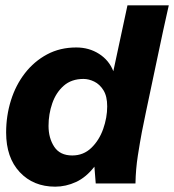

<svg xmlns="http://www.w3.org/2000/svg" viewBox="-20 -688 653 720"><path d="M187 12Q105 12 54 -42.5Q3 -97 3 -191Q3 -254 21 -311.5Q39 -369 73.5 -413.5Q108 -458 156.5 -484Q205 -510 266 -510Q314 -510 351.5 -486Q389 -462 405 -421L458 -668H613Q613 -668 607 -641.5Q601 -615 591.5 -571.5Q582 -528 571 -475Q560 -422 548.5 -368.5Q537 -315 527.5 -269Q518 -223 512 -193Q505 -156 497 -105Q489 -54 488 0H339L334 -63Q303 -23 265 -5.5Q227 12 187 12ZM251 -105Q293 -105 322.5 -133.5Q352 -162 367 -204.5Q382 -247 382 -289Q382 -327 368 -349.5Q354 -372 333.5 -382Q313 -392 293 -392Q248 -392 219 -366.5Q190 -341 176 -300.5Q162 -260 162 -216Q162 -170 183.5 -137.5Q205 -105 251 -105Z"/></svg>

Font: Atkinson Hyperlegible
Style: Bold Italic
Weight: 700
Italic angle: -12°
Designer: Elliott Scott, Megan Eiswerth, Linus Boman, Theodore Petrosky
Foundry: Braille Institute
Version: Version 1.006; ttfautohint (v1.8.3)